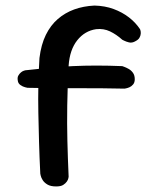

<svg xmlns="http://www.w3.org/2000/svg" viewBox="-20 -668 570 691"><path d="M182 3Q162 3 150.5 -4Q139 -11 133.5 -20Q128 -29 126.5 -36Q125 -43 125 -43Q122 -103 120.5 -157Q119 -211 118 -261.5Q117 -312 118 -361Q119 -410 122 -459Q128 -508 145 -542.5Q162 -577 188 -599.5Q214 -622 247 -634Q280 -646 320 -648Q358 -647 389 -635.5Q420 -624 444 -605.5Q468 -587 484 -563Q484 -563 485.5 -558.5Q487 -554 486.5 -546.5Q486 -539 481.5 -531.5Q477 -524 464 -518Q454 -513 444 -515.5Q434 -518 427 -521.5Q420 -525 420 -525Q399 -544 376 -555Q353 -566 326 -563Q285 -557 258 -523Q231 -489 227 -432Q223 -354 222 -288.5Q221 -223 222.5 -161.5Q224 -100 227 -32Q227 -32 226 -26.5Q225 -21 220.5 -14.5Q216 -8 207.5 -2.5Q199 3 182 3ZM465 -383Q465 -371 459 -364Q453 -357 446 -354Q439 -351 433.5 -350Q428 -349 428 -349Q339 -351 251 -350.5Q163 -350 79 -352Q79 -352 70.5 -354Q62 -356 53.5 -362Q45 -368 44 -378Q42 -389 46 -396Q50 -403 55.5 -407.5Q61 -412 66 -413.5Q71 -415 71 -415Q115 -420 157 -424Q199 -428 241 -430Q283 -432 327 -432Q371 -432 420 -430Q420 -430 427 -427.5Q434 -425 443 -420Q452 -415 458.5 -406Q465 -397 465 -383Z"/></svg>

Font: Sour Gummy
Style: Regular
Weight: 400
Designer: Stefie Justprince
Foundry: Eifetstype
Version: Version 1.000